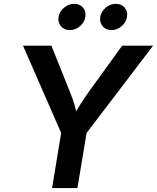

<svg xmlns="http://www.w3.org/2000/svg" viewBox="-20 -961 802 981"><path d="M246.1 0 292.5 -281.7 97.7 -727.5H242.7L334.5 -498.5Q349.1 -463.4 359.6 -429.2Q370.1 -395 379.4 -347.7H345.2Q370.1 -395.5 391.8 -429.9Q413.6 -464.4 438.5 -498.5L604 -727.5H762.2L422.4 -281.7L375.5 0ZM549.3 -807.1Q521 -807.1 504.4 -826.9Q487.8 -846.7 492.2 -874.5Q497.1 -902.3 520.3 -921.9Q543.5 -941.4 571.8 -941.4Q600.6 -941.4 617.2 -921.9Q633.8 -902.3 628.9 -874.5Q624.5 -846.7 601.1 -826.9Q577.6 -807.1 549.3 -807.1ZM336.9 -807.1Q308.1 -807.1 291.5 -826.9Q274.9 -846.7 279.3 -874.5Q284.2 -902.3 307.4 -921.9Q330.6 -941.4 358.9 -941.4Q387.7 -941.4 404.3 -921.9Q420.9 -902.3 416 -874.5Q411.6 -846.7 388.4 -826.9Q365.2 -807.1 336.9 -807.1Z"/></svg>

Font: Inter 16pt SemiBold
Style: Italic
Weight: 600
Italic angle: -9.3988°
Version: Version 4.001;git-66647c0bb